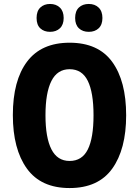

<svg xmlns="http://www.w3.org/2000/svg" viewBox="-20 -941 703 971"><path d="M618 -358Q618 -186 547.5 -88Q477 10 332 10Q187 10 116 -88.5Q45 -187 45 -359Q45 -534 117 -629.5Q189 -725 332 -725Q477 -725 547.5 -628Q618 -531 618 -358ZM210 -358Q210 -245 240 -186Q270 -127 332 -127Q395 -127 424 -185Q453 -243 453 -358Q453 -473 424 -532Q395 -591 332 -591Q270 -591 240 -531.5Q210 -472 210 -358ZM165 -850Q165 -885 184 -903Q203 -921 233 -921Q264 -921 283 -902.5Q302 -884 302 -850Q302 -816 283 -798Q264 -780 233 -780Q203 -780 184 -797.5Q165 -815 165 -850ZM360 -850Q360 -885 379 -903Q398 -921 429 -921Q460 -921 479 -902.5Q498 -884 498 -850Q498 -816 479 -798Q460 -780 429 -780Q398 -780 379 -798Q360 -816 360 -850Z"/></svg>

Font: Noto Sans Arabic UI Cn XBd
Style: Regular
Weight: 800
Width: 3
Designer: Monotype Design Team, Nadine Chahine and Nizar Qandah
Foundry: Monotype Imaging Inc.
Version: Version 2.010; ttfautohint (v1.8.4.7-5d5b)